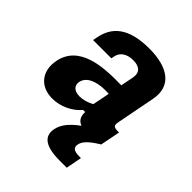

<svg xmlns="http://www.w3.org/2000/svg" viewBox="-211 -687 1042 1042"><g transform="rotate(45 310.0 -166.0)"><path d="M333 -553C170 -553 107 -488 89 -395L84 -369.5H224.5L228 -388C235 -425 269 -447 317 -446.5C361.5 -446 390 -426.5 380.5 -377.5L366 -304C219.5 -308 51.5 -295 23 -147.5C5 -54.5 58.5 12 151.5 12C214 12 277 -18 314 -63H330C328.5 -32 337.5 -8 368.5 4C313.5 44 285 80.5 276.5 122.5C267 172.5 288 221.5 418 221.5H473L490.5 130H476C431.5 130 421.5 113.5 426 90.5C431 64.5 453.5 37.5 516 0L538.5 -114.5C497.5 -112.5 490.5 -121 496.5 -151.5L539.5 -373.5C563.5 -496.5 473.5 -553 333 -553ZM191.5 -155.5C200 -197 246 -224 325.5 -224L350.5 -223L331 -124.5C304.5 -110 276 -101 249 -101C207 -101 185.5 -122.5 191.5 -155.5Z"/></g></svg>

Font: Monaspace Neon ExtraBold
Style: Italic
Weight: 800
Italic angle: -11°
Designer: Riley Cran & the Lettermatic Team
Foundry: Lettermatic
Version: Version 1.200 (Monaspace Neon)